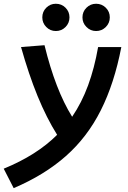

<svg xmlns="http://www.w3.org/2000/svg" viewBox="-71 -767 677 1018"><path d="M1.5 230.5 -51.3 127.4Q124 55.7 231.9 -52.2Q175.8 -141.6 128.4 -257.3Q81.1 -373 40.5 -517.6L165 -527.3Q222.7 -290.5 311.5 -147.9Q362.3 -222.7 396 -314.2Q429.7 -405.8 449.2 -517.6H572.3Q535.2 -324.7 463.6 -182.4Q392.1 -40 278.3 60.5Q164.6 161.1 1.5 230.5ZM438.5 -602.5Q408.7 -602.5 387.5 -623.8Q366.2 -645 366.2 -674.8Q366.2 -705.1 387.5 -726.1Q408.7 -747.1 438.5 -747.1Q468.8 -747.1 490 -726.1Q511.2 -705.1 511.2 -674.8Q511.2 -645 490 -623.8Q468.8 -602.5 438.5 -602.5ZM225.1 -602.5Q195.3 -602.5 174.3 -623.8Q153.3 -645 153.3 -674.8Q153.3 -705.1 174.3 -726.1Q195.3 -747.1 225.1 -747.1Q255.4 -747.1 276.4 -726.1Q297.4 -705.1 297.4 -674.8Q297.4 -645 276.4 -623.8Q255.4 -602.5 225.1 -602.5Z"/></svg>

Font: Cascadia Code PL SemiBold
Style: Italic
Weight: 600
Italic angle: -10°
Monospace: yes
Designer: Aaron Bell
Foundry: Saja Typeworks
Version: Version 2404.023; ttfautohint (v1.8.4)